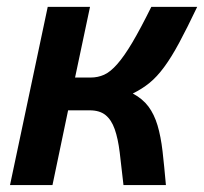

<svg xmlns="http://www.w3.org/2000/svg" viewBox="-20 -532 587 552"><path d="M238.8 -512.2 195.8 -309.1H241.2Q261.2 -309.1 279.3 -317.1Q297.4 -325.2 317.1 -347.7Q336.9 -370.1 360.4 -409.7Q383.8 -449.2 415 -512.2H546.9Q517.6 -450.7 495.1 -408.9Q472.7 -367.2 451.9 -339.1Q431.2 -311 409.9 -293.7Q388.7 -276.4 361.8 -263.2Q390.1 -248 406.7 -225.8Q423.3 -203.6 432.9 -171.6Q442.4 -139.6 447.3 -97.4Q452.1 -55.2 457 0H335Q329.1 -53.2 324.2 -93.5Q319.3 -133.8 309.8 -160.6Q300.3 -187.5 283.4 -201.2Q266.6 -214.8 237.8 -214.8H175.8L130.9 0H8.8L117.2 -512.2Z"/></svg>

Font: Clear Sans
Style: Bold Italic
Weight: 700
Italic angle: -12°
Foundry: Intel Corporation
Version: Version 1.00